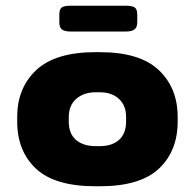

<svg xmlns="http://www.w3.org/2000/svg" viewBox="-20 -640 680 670"><path d="M40 -216V-232Q40 -333 106.5 -395.5Q173 -458 314 -458H328Q468 -458 534 -395.5Q600 -333 600 -232V-216Q600 -113 534.5 -51.5Q469 10 328 10H314Q171 10 105.5 -51.5Q40 -113 40 -216ZM420 -216V-232Q420 -272 395 -295Q370 -318 328 -318H314Q272 -318 246 -295Q220 -272 220 -232V-216Q220 -173 245.5 -151.5Q271 -130 314 -130H328Q371 -130 395.5 -152Q420 -174 420 -216ZM187 -563V-589Q187 -608 195.5 -614Q204 -620 227 -620H419Q441 -620 450 -614Q459 -608 459 -589V-563Q459 -544 449 -537Q439 -530 419 -530H227Q206 -530 196.5 -537Q187 -544 187 -563Z"/></svg>

Font: Dashboard
Style: Regular
Weight: 400
Designer: jaiki
Version: Version 1.000